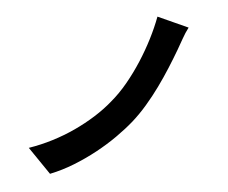

<svg xmlns="http://www.w3.org/2000/svg" viewBox="-55 -836 1110 936"><g transform="rotate(5 500.0 -367.5)"><path d="M834 -732Q820 -705 809.5 -674.5Q799 -644 790 -620Q774 -577 754 -528.5Q734 -480 710.5 -431.5Q687 -383 659.5 -337Q632 -291 602 -253Q570 -213 528.5 -171.5Q487 -130 438.5 -91.5Q390 -53 335.5 -19.5Q281 14 223 37L109 -80Q167 -100 221.5 -128Q276 -156 324 -189.5Q372 -223 414 -261Q456 -299 489 -340Q525 -383 555 -436Q585 -489 609 -546Q633 -603 650.5 -660.5Q668 -718 678 -772L834 -732Z"/></g></svg>

Font: SpoqaHanSansJP-Bold
Style: Regular
Weight: 700
Designer: [Source Han Sans]
Ryoko NISHIZUKA  (kana & ideographs); Paul D. Hunt (Latin, Greek & Cyrillic); Wenlong ZHANG  (bopomofo
Foundry: Spoqa (http://bi.spoqa.com)
Version: Version 1.002.20150607